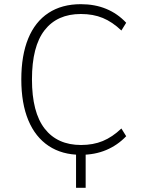

<svg xmlns="http://www.w3.org/2000/svg" viewBox="-20 -733 692 919"><path d="M344 166V-12H390V166ZM367 8Q277 8 213 -34.5Q149 -77 115.5 -157.5Q82 -238 82 -353Q82 -468 115 -548.5Q148 -629 212 -671Q276 -713 367 -713Q434 -713 488.5 -690.5Q543 -668 584 -624L561 -587Q518 -628 472 -647Q426 -666 367 -666Q254 -666 193.5 -588.5Q133 -511 133 -353Q133 -195 194 -117Q255 -39 368 -39Q426 -39 472 -58Q518 -77 561 -118L584 -81Q543 -38 488.5 -15Q434 8 367 8Z"/></svg>

Font: Nunito Sans 7pt SemiCondensed ExtraLight
Style: Regular
Weight: 250
Width: 4
Designer: Vernon Adams
Foundry: Vernon Adams
Version: Version 3.101;gftools[0.9.27]